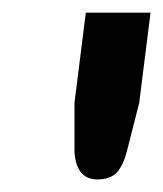

<svg xmlns="http://www.w3.org/2000/svg" viewBox="-20 -743 261 307"><path d="M135.7 -456.1Q102.1 -456.1 99.1 -500V-578.6L117.2 -722.7H220.7L202.6 -578.6L182.6 -500Q177.2 -479 167 -467.5Q156.7 -456.1 135.7 -456.1Z"/></svg>

Font: Lato-BoldItalic
Style: Bold Italic
Weight: 700
Italic angle: -7°
Designer: Lukasz Dziedzic
Foundry: tyPoland Lukasz Dziedzic
Version: Version 1.104; Western+Polish opensource